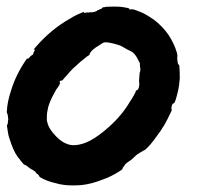

<svg xmlns="http://www.w3.org/2000/svg" viewBox="-34 -508 600 582"><path d="M335 -487Q356 -484 358 -482Q358 -482 357.5 -481.5Q357 -481 358 -480Q359 -479 362 -479.5Q365 -480 367 -480Q372 -480 396 -470Q413 -462 433 -448Q459 -428 477 -402Q494 -376 502 -349Q505 -338 503 -333Q503 -329 504 -322.5Q505 -316 505.5 -314.5Q506 -313 507 -312.5Q508 -312 508 -312Q508 -312 508.5 -312Q509 -312 509 -311Q509 -310 509.5 -308Q510 -306 510.5 -294Q511 -282 511 -271Q509 -246 506 -234Q497 -195 493 -195Q488 -195 486 -184Q485 -178 486 -177Q487 -176 486.5 -175Q486 -174 486 -172Q484 -167 474.5 -148.5Q465 -130 461 -124Q459 -122 457 -118Q455 -114 449 -106Q443 -98 441 -95Q422 -68 407 -55Q405 -53 402 -52Q399 -51 397 -49Q393 -47 388 -44Q386 -42 382 -40Q379 -38 371.5 -30.5Q364 -23 357 -19Q345 -11 343 -6Q343 -4 341 -3Q337 1 337.5 3Q338 5 330 10Q304 27 278 36Q243 50 213 53Q186 55 164 53Q146 51 134 47Q131 46 126 45Q106 40 87 29Q85 27 85 26Q85 25 84 24Q81 20 77 18Q76 18 75.5 16Q75 14 69.5 10Q64 6 61 5Q57 3 50 -3Q47 -6 43 -7.5Q39 -9 37 -11Q29 -20 25 -26Q23 -29 20 -32Q12 -43 6 -57Q0 -71 -4 -84Q-9 -97 -11 -114Q-14 -129 -12 -130Q-10 -132 -10 -138Q-10 -143 -9.5 -143Q-9 -143 -9 -146.5Q-9 -150 -9.5 -151Q-10 -152 -10 -156Q-11 -163 -13 -166Q-14 -167 -13 -173Q-12 -198 -1 -232Q14 -282 46 -328Q49 -332 49 -331Q50 -327 57 -336Q60 -340 62 -340Q65 -341 67 -345Q68 -348 67.5 -348.5Q67 -349 69 -351Q73 -356 70 -358L69 -359L73 -364Q120 -419 179 -452Q188 -458 203 -465Q219 -472 221 -472V-470Q220 -469 220 -469Q222 -468 228 -470Q231 -471 231 -470.5Q231 -470 233.5 -470Q236 -470 237.5 -470.5Q239 -471 240 -471Q241 -470 247 -471Q253 -472 255 -473Q257 -474 257.5 -474Q258 -474 259.5 -475Q261 -476 261 -476.5Q261 -477 263 -477L269 -480L272 -481Q274 -482 275.5 -483Q277 -484 277 -485L276 -486H281Q286 -487 289 -487.5Q292 -488 310 -488Q328 -488 335 -487ZM295 -379Q284 -381 278 -378Q275 -376 272.5 -374.5Q270 -373 264 -369Q258 -365 256 -364Q254 -363 249 -358.5Q244 -354 243 -353Q243 -352 241 -350Q238 -347 238 -344Q238 -341 230 -337Q210 -322 187 -300Q177 -290 174.5 -286.5Q172 -283 168 -279Q164 -275 161.5 -272Q159 -269 156.5 -266Q154 -263 152 -264Q149 -264 147 -261Q146 -257 148 -257Q149 -256 148 -255Q147 -254 146.5 -252Q146 -250 143 -246Q136 -237 129 -223Q117 -201 112 -183Q108 -167 108 -153V-143L110 -135Q114 -120 126 -106Q146 -81 166 -73Q179 -67 193 -68Q214 -69 238 -81Q266 -96 297 -124Q336 -159 360 -200Q363 -205 366 -209Q378 -229 378 -233Q378 -234 379.5 -234Q381 -234 382 -235Q387 -238 388 -250Q389 -252 388 -257Q387 -262 388 -270.5Q389 -279 389 -283.5Q389 -288 391 -292Q392 -298 391 -303Q390 -307 390 -312V-317L387 -322Q376 -347 362 -353Q349 -359 343 -363Q335 -368 330 -370Q326 -371 324 -372Q322 -373 314 -375Q306 -377 303 -377.5Q300 -378 295 -379Z"/></svg>

Font: TT2020 Style B
Style: Italic
Weight: 400
Italic angle: -15°
Version: Version 0.2.000